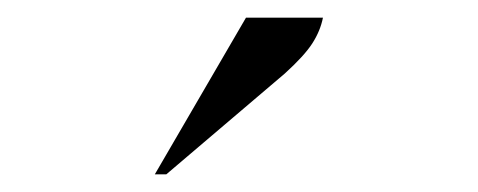

<svg xmlns="http://www.w3.org/2000/svg" viewBox="-20 -727 540 217"><path d="M155 -530 258 -707H345Q342 -692 333 -678Q324 -664 302 -644L168 -530Z"/></svg>

Font: Spectral SC Medium
Style: Italic
Weight: 500
Italic angle: -10°
Designer: Jean-Baptiste Levee
Foundry: Production Type
Version: Version 2.001